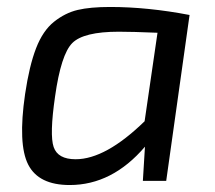

<svg xmlns="http://www.w3.org/2000/svg" viewBox="-20 -519 616 551"><path d="M457 0H390L396 -98Q302 12 180 12Q91 12 61 -46.5Q31 -105 52 -249Q64 -330 83.5 -380.5Q103 -431 135 -456.5Q167 -482 203 -490.5Q239 -499 296 -499Q404 -499 524 -476ZM395 -171 432 -425Q359 -428 321 -428Q220 -428 187.5 -395.5Q155 -363 138 -242Q122 -132 134 -97Q146 -62 197 -62Q283 -62 395 -171Z"/></svg>

Font: Exo 2.0
Style: Italic
Weight: 400
Italic angle: -8°
Designer: Natanael Gama
Version: Version 1.001;PS 001.001;hotconv 1.0.70;makeotf.lib2.5.58329